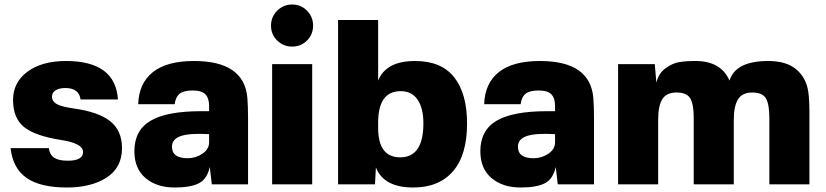

<svg xmlns="http://www.w3.org/2000/svg" viewBox="-20 -819 3668 853"><path d="M273 -548Q493 -548 504 -377H338Q331 -428 270 -428Q244 -428 227.5 -418Q211 -408 211 -390Q211 -369 231.5 -357Q252 -345 308 -337Q417 -322 469.5 -280.5Q522 -239 522 -161Q522 -74 453.5 -30Q385 14 278 14Q159 14 98 -28.5Q37 -71 27 -161H197Q201 -131 221 -118Q241 -105 281 -105Q349 -105 349 -144Q349 -182 252 -197Q136 -215 87 -254.5Q38 -294 38 -375Q38 -453 102 -500.5Q166 -548 273 -548Z M842 -548Q1065 -548 1079 -384Q1082 -344 1082 -298V0H921L912 -77Q900 -23 863 -4.5Q826 14 756 14Q676 14 626.5 -28Q577 -70 577 -147Q577 -240 649 -282.5Q721 -325 873 -325H909V-348Q909 -383 892.5 -400Q876 -417 836 -417Q796 -417 778 -402.5Q760 -388 756 -356H594Q597 -449 659 -498.5Q721 -548 842 -548ZM744 -167Q744 -116 814 -116Q849 -116 879 -136Q909 -156 909 -187V-223Q822 -228 783 -214.5Q744 -201 744 -167Z M1367 -534V0H1189V-534ZM1211.5 -639Q1184 -666 1184 -705Q1184 -744 1211.5 -771.5Q1239 -799 1278 -799Q1317 -799 1344 -771.5Q1371 -744 1371 -705Q1371 -666 1344 -639Q1317 -612 1278 -612Q1239 -612 1211.5 -639Z M1660 -730V-461Q1695 -548 1824 -548Q1941 -548 1998 -475.5Q2055 -403 2055 -270Q2055 -130 1992.5 -58Q1930 14 1816 14Q1685 14 1650 -75L1646 0H1482V-730ZM1660 -251Q1660 -120 1758 -120Q1861 -120 1861 -271Q1861 -338 1835.5 -376Q1810 -414 1760 -414Q1660 -414 1660 -274Z M2379 -548Q2602 -548 2616 -384Q2619 -344 2619 -298V0H2458L2449 -77Q2437 -23 2400 -4.5Q2363 14 2293 14Q2213 14 2163.5 -28Q2114 -70 2114 -147Q2114 -240 2186 -282.5Q2258 -325 2410 -325H2446V-348Q2446 -383 2429.5 -400Q2413 -417 2373 -417Q2333 -417 2315 -402.5Q2297 -388 2293 -356H2131Q2134 -449 2196 -498.5Q2258 -548 2379 -548ZM2281 -167Q2281 -116 2351 -116Q2386 -116 2416 -136Q2446 -156 2446 -187V-223Q2359 -228 2320 -214.5Q2281 -201 2281 -167Z M3070 -548Q3183 -548 3221 -461Q3248 -548 3393 -548Q3474 -548 3518 -510.5Q3562 -473 3571 -411Q3576 -377 3576 -317V0H3398V-296Q3398 -355 3383 -381.5Q3368 -408 3322 -408Q3278 -408 3259 -378Q3240 -348 3240 -286V0H3062V-297Q3062 -356 3046.5 -382Q3031 -408 2986 -408Q2941 -408 2922.5 -378.5Q2904 -349 2904 -286V0H2726V-534H2889L2896 -452Q2906 -493 2936.5 -515.5Q2967 -538 2997 -543Q3027 -548 3070 -548Z"/></svg>

Font: Nacelle Heavy
Style: Regular
Weight: 800
Designer: Sora Sagano
Foundry: Sora Sagano
Version: Version 1.000;FEAKit 1.0